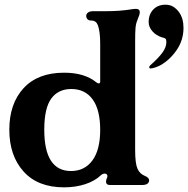

<svg xmlns="http://www.w3.org/2000/svg" viewBox="-20 -794 808 824"><path d="M20 -237Q20 -349 81.1 -415.5Q142.2 -482 255 -482Q342.6 -482 393 -441Q399 -436 404 -436Q410 -436 410 -444.5V-606Q410 -659 400 -686Q396 -696 389 -701Q382 -706 370 -706Q361 -706 355.5 -711.5Q350 -717 350 -726Q350 -734 357.5 -740Q365 -746 380 -746H438Q490 -746 537 -753Q554 -756 563.4 -756Q580 -756 580 -741Q580 -732 569 -706Q563 -691.8 561.5 -672.9Q560 -654 560 -617V-606V-150Q560 -93 570 -70Q580 -48 600 -40Q620 -32 620 -20Q620 -11 612.5 -5.5Q605 0 590 0H452Q435 0 435 -15Q435 -22 439 -30Q441 -33 441 -38Q441 -43 438 -46Q435 -49 430 -49Q421 -49 413 -42Q387 -17 345.5 -3.5Q304 10 255 10Q142.2 10 81.1 -58Q20 -126 20 -237ZM410 -236.8Q410 -323 377.5 -367.5Q345 -412 286 -412Q230 -412 200 -371Q170 -330 170 -237.3Q170 -60 284.8 -60Q343 -60 376.5 -105.3Q410 -150.7 410 -236.8ZM620.4 -506Q620.4 -509.3 625.4 -514.3Q659.3 -544 676.6 -567.6Q694 -591.1 694 -613.4Q694 -624.2 690.7 -627.5Q687.4 -630.8 677.5 -633.3H675.8Q650.2 -641.5 634.1 -659.7Q618 -677.9 618 -699.4Q618 -732.4 637.8 -753.1Q657.6 -773.8 689.9 -773.8Q709.7 -773.8 723.7 -765.1Q737.8 -756.4 748.5 -741.5Q767.5 -715.1 767.5 -674.6Q767.5 -622.5 739 -580.4Q710.5 -538.2 669.2 -514.3Q660.1 -509.3 646.9 -504.8Q633.7 -500.2 626.2 -500.2Q620.4 -500.2 620.4 -506Z"/></svg>

Font: Raigarh
Style: Regular
Weight: 400
Designer: jaikishan Patel
Foundry: MagicType
Version: Version 1.000;FEAKit 1.0